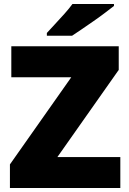

<svg xmlns="http://www.w3.org/2000/svg" viewBox="-20 -947 651 967"><path d="M30 0V-119L339 -558H37V-714H578V-595L269 -156H586V0ZM554 -917Q536 -903 509 -882.5Q482 -862 451 -840.5Q420 -819 391.5 -799.5Q363 -780 343 -767H216V-781Q233 -800 257 -825.5Q281 -851 305 -878Q329 -905 345 -927H554Z"/></svg>

Font: Noto Sans Symbols Black
Style: Regular
Weight: 900
Version: Version 2.002